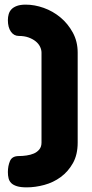

<svg xmlns="http://www.w3.org/2000/svg" viewBox="-20 -788 398 828"><path d="M95 20Q69 20 53 15Q37 10 28.5 1.5Q20 -7 17 -19Q14 -31 14 -46Q14 -72 23 -93.5Q32 -115 61 -115Q77 -115 94.5 -117.5Q112 -120 126 -126Q140 -132 149.5 -143.5Q159 -155 159 -173V-561Q159 -574 152.5 -587Q146 -600 133.5 -610Q121 -620 103 -626.5Q85 -633 61 -633Q40 -633 27 -651.5Q14 -670 14 -701Q14 -715 17.5 -727Q21 -739 29.5 -748Q38 -757 53 -762.5Q68 -768 91 -768Q129 -768 168.5 -754Q208 -740 240.5 -713Q273 -686 294 -647.5Q315 -609 315 -561V-173Q315 -121 294.5 -84.5Q274 -48 242 -24.5Q210 -1 171 9.5Q132 20 95 20Z"/></svg>

Font: AkaAcidDosis
Style: ExtraBold
Weight: 800
Designer: Edgar Tolentino, Pablo Impallari, Igino Marini, Aka-Acid
Foundry: Edgar Tolentino, Pablo Impallari, Igino Marini, Aka-Acid
Version: Version 1.007